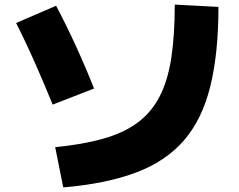

<svg xmlns="http://www.w3.org/2000/svg" viewBox="-20 -775 1040 835"><path d="M220 -135Q342 -147 431 -172.5Q520 -198 579.5 -242.5Q639 -287 674.5 -356Q710 -425 725 -523.5Q740 -622 740 -755L930 -745Q930 -542 894.5 -399Q859 -256 780.5 -165Q702 -74 572.5 -25Q443 24 255 40ZM209 -320Q175 -404 134.5 -496Q94 -588 50 -675L224 -750Q268 -667 311 -573Q354 -479 389 -390Z"/></svg>

Font: M PLUS 2 Black
Style: Regular
Weight: 900
Designer: Coji Morishita
Foundry: UNDERFOREST DESIGN
Version: Version 1.001